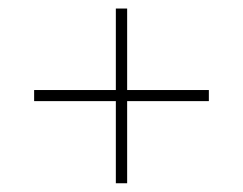

<svg xmlns="http://www.w3.org/2000/svg" viewBox="-20 -610 570 450"><path d="M60 -373V-399H469.5V-373ZM251.5 -180.5V-590H278V-180.5Z"/></svg>

Font: Bodoni Moda 9pt
Style: Italic
Weight: 400
Italic angle: -13°
Designer: Owen Earl
Foundry: indestructible type
Version: Version 2.005